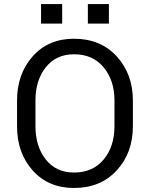

<svg xmlns="http://www.w3.org/2000/svg" viewBox="-20 -911 735 941"><path d="M631.3 -292.5Q631.3 -161.6 552 -75.7Q472.7 10.3 342.8 10.3Q216.8 10.3 140.1 -75.7Q63.5 -161.6 63.5 -292.5V-418Q63.5 -548.3 140.1 -634.8Q216.8 -721.2 342.8 -721.2Q472.7 -721.2 552 -634.8Q631.3 -548.3 631.3 -418ZM541 -418.9Q541 -517.1 487.8 -581.1Q434.6 -645 342.8 -645Q254.9 -645 204.3 -581.1Q153.8 -517.1 153.8 -418.9V-292.5Q153.8 -193.4 204.3 -129.4Q254.9 -65.4 342.8 -65.4Q435.1 -65.4 488 -129.2Q541 -192.9 541 -292.5ZM513.7 -795.4H410.6V-891.1H513.7ZM284.7 -795.4H181.2V-891.1H284.7Z"/></svg>

Font: Roboto Web
Style: Regular
Weight: 400
Designer: Google
Version: Version 1.200310; 2013